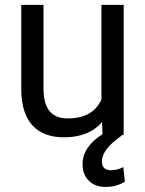

<svg xmlns="http://www.w3.org/2000/svg" viewBox="-20 -548 591 780"><path d="M477.5 0 449.2 22Q394 66.4 394 108.4Q394 143.6 432.1 143.6Q455.6 143.6 481 130.9L487.3 189.9Q453.1 211.4 409.2 211.4Q365.7 211.4 340.6 186Q315.4 160.6 315.4 118.7Q315.4 48.8 396.5 -2.9L394.5 -52.2Q341.8 9.8 239.7 9.8Q155.3 9.8 111.1 -39.3Q66.9 -88.4 66.4 -184.6V-528.3H156.7V-187Q156.7 -66.9 254.4 -66.9Q357.9 -66.9 392.1 -144V-528.3H482.4V0Z"/></svg>

Font: SteelSelectRoboto
Style: Roboto-Regular
Weight: 400
Designer: Google
Version: Version 2.137; 2017